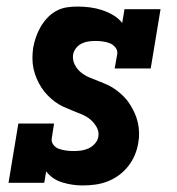

<svg xmlns="http://www.w3.org/2000/svg" viewBox="-20 -558 540 586"><path d="M232 8Q200 8 169.5 -1.5Q139 -11 121 -35L115 0H6L36 -181H145L138 -136Q136 -125 143 -116Q150 -107 160.5 -103.5Q171 -100 182 -98.5Q193 -97 205 -97Q216 -97 227.5 -98.5Q239 -100 250 -105Q261 -110 269.5 -119.5Q278 -129 280 -140Q283 -156 275 -170Q267 -184 255.5 -193.5Q244 -203 229.5 -209Q215 -215 201 -220.5Q187 -226 173 -232.5Q159 -239 147 -248Q135 -257 124.5 -268Q114 -279 106 -291.5Q98 -304 92 -318Q86 -332 82.5 -347.5Q79 -363 79 -379Q79 -395 81 -411Q84 -428 89.5 -444Q95 -460 103.5 -475Q112 -490 124 -503Q136 -516 151.5 -524.5Q167 -533 183.5 -535.5Q200 -538 216 -538Q236 -538 255 -535.5Q274 -533 292 -527Q310 -521 326 -511.5Q342 -502 353 -488L360 -530H470L440 -349H330L338 -394Q339 -405 332 -413.5Q325 -422 315 -426Q305 -430 293.5 -431.5Q282 -433 271 -433Q261 -433 250 -431.5Q239 -430 229 -425Q219 -420 212 -411Q205 -402 203 -391Q201 -375 208 -361Q215 -347 226.5 -337.5Q238 -328 252 -322Q266 -316 280.5 -310.5Q295 -305 309 -298.5Q323 -292 335 -283Q347 -274 357.5 -263.5Q368 -253 376 -240.5Q384 -228 390.5 -214Q397 -200 400.5 -184.5Q404 -169 404.5 -153.5Q405 -138 402 -122Q399 -103 391.5 -85Q384 -67 371.5 -51Q359 -35 342.5 -23Q326 -11 307.5 -4Q289 3 270 5.5Q251 8 232 8Z"/></svg>

Font: Iosevka Curly Slab XBdObl
Style: Regular
Weight: 800
Italic angle: -9°
Monospace: yes
Designer: Belleve Invis
Foundry: Belleve Invis
Version: Version 11.1.0; ttfautohint (v1.8.3)